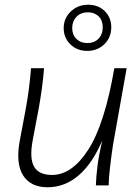

<svg xmlns="http://www.w3.org/2000/svg" viewBox="-20 -783 590 811"><path d="M181 8Q110 8 78 -41.5Q46 -91 63 -186L89 -324Q105 -413 111 -495H166Q163 -453 156.5 -406.5Q150 -360 143 -322L118 -190Q104 -114 124 -79Q144 -44 200 -44Q284 -44 353 -151Q422 -258 463 -495H515L457 -169Q450 -123 444.5 -74.5Q439 -26 439 0H385Q386 -35 391.5 -80Q397 -125 412 -190Q371 -93 312.5 -42.5Q254 8 181 8ZM348 -568Q306 -568 277.5 -595.5Q249 -623 249 -664Q249 -706 279 -734.5Q309 -763 352 -763Q395 -763 422.5 -736Q450 -709 450 -668Q450 -625 421 -596.5Q392 -568 348 -568ZM349 -601Q378 -601 396 -619.5Q414 -638 414 -668Q414 -697 396.5 -714Q379 -731 351 -731Q321 -731 303 -712Q285 -693 285 -664Q285 -636 303 -618.5Q321 -601 349 -601Z"/></svg>

Font: Livvic Light
Style: Italic
Weight: 300
Italic angle: -10°
Designer: Jacques Le Bailly, Baron von Fonthausen
Version: Version 1.001; ttfautohint (v1.8.2)